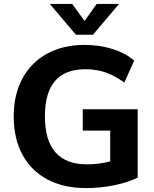

<svg xmlns="http://www.w3.org/2000/svg" viewBox="-20 -950 785 979"><path d="M682 -393V-44Q630 -19 560.5 -5Q491 9 418 9Q305 9 222 -35Q139 -79 94.5 -161Q50 -243 50 -357Q50 -468 94.5 -550Q139 -632 220.5 -676.5Q302 -721 411 -721Q488 -721 554.5 -700Q621 -679 664 -641L614 -529Q564 -565 517 -581Q470 -597 415 -597Q209 -597 209 -357Q209 -112 424 -112Q483 -112 542 -127V-284H402V-393ZM473 -930H587L454 -773H367L234 -930H348L411 -843Z"/></svg>

Font: Muli ExtraBold
Style: Regular
Weight: 800
Designer: Vernon Adams
Foundry: Vernon Adams
Version: Version 2.000